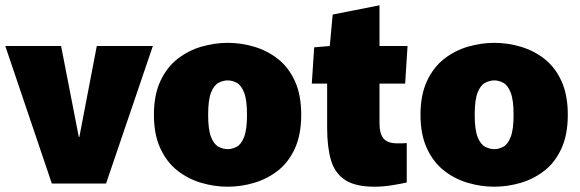

<svg xmlns="http://www.w3.org/2000/svg" viewBox="-23 -694 2194 726"><path d="M-3 -520H208L275 -176H277L343 -520H555L378 0H173Z M838 12Q788 12 738.5 -2.5Q689 -17 648.5 -48.5Q608 -80 583.5 -132.5Q559 -185 559 -260Q559 -335 583.5 -387.5Q608 -440 648.5 -471.5Q689 -503 738.5 -517.5Q788 -532 838 -532Q888 -532 937.5 -517.5Q987 -503 1027.5 -471.5Q1068 -440 1092 -387.5Q1116 -335 1116 -260Q1116 -185 1092 -132.5Q1068 -80 1027.5 -48.5Q987 -17 937.5 -2.5Q888 12 838 12ZM838 -130Q855 -130 872 -139Q889 -148 900 -176Q911 -204 911 -260Q911 -316 900 -344Q889 -372 872 -381Q855 -390 838 -390Q821 -390 803.5 -381Q786 -372 775 -344Q764 -316 764 -260Q764 -204 775 -176Q786 -148 803.5 -139Q821 -130 838 -130Z M1393 12Q1321 12 1282 -13.5Q1243 -39 1228.5 -88.5Q1214 -138 1214 -211V-378H1156L1165 -515L1224 -520L1235 -639L1412 -674V-520H1518L1509 -378H1412V-228Q1412 -188 1427.5 -170Q1443 -152 1479 -152Q1489 -152 1497.5 -152Q1506 -152 1515 -153V-4Q1499 0 1462.5 6Q1426 12 1393 12Z M1846 12Q1796 12 1746.5 -2.5Q1697 -17 1656.5 -48.5Q1616 -80 1591.5 -132.5Q1567 -185 1567 -260Q1567 -335 1591.5 -387.5Q1616 -440 1656.5 -471.5Q1697 -503 1746.5 -517.5Q1796 -532 1846 -532Q1896 -532 1945.5 -517.5Q1995 -503 2035.5 -471.5Q2076 -440 2100 -387.5Q2124 -335 2124 -260Q2124 -185 2100 -132.5Q2076 -80 2035.5 -48.5Q1995 -17 1945.5 -2.5Q1896 12 1846 12ZM1846 -130Q1863 -130 1880 -139Q1897 -148 1908 -176Q1919 -204 1919 -260Q1919 -316 1908 -344Q1897 -372 1880 -381Q1863 -390 1846 -390Q1829 -390 1811.5 -381Q1794 -372 1783 -344Q1772 -316 1772 -260Q1772 -204 1783 -176Q1794 -148 1811.5 -139Q1829 -130 1846 -130Z"/></svg>

Font: Murecho Black
Style: Regular
Weight: 900
Designer: Neil Summerour
Foundry: Positype
Version: Version 1.010; ttfautohint (v1.8.3)